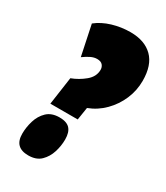

<svg xmlns="http://www.w3.org/2000/svg" viewBox="-189 -832 801 924"><g transform="rotate(30 211.5 -370.0)"><path d="M93 -259 115 -413Q155 -428 188 -455.5Q221 -483 221 -521Q221 -536 211.5 -547Q202 -558 181 -558Q164 -558 146.5 -549.5Q129 -541 108 -526L73 -693Q108 -721 156.5 -735.5Q205 -750 256 -750Q335 -750 379 -706.5Q423 -663 423 -576Q423 -522 402 -473Q381 -424 343.5 -386Q306 -348 256 -329L245 -259ZM48 -66Q48 -102 59 -138.5Q70 -175 95.5 -199.5Q121 -224 165 -224Q205 -224 223 -204.5Q241 -185 241 -145Q241 -110 230 -74.5Q219 -39 194 -14.5Q169 10 125 10Q48 10 48 -66Z"/></g></svg>

Font: Georama Condensed Black
Style: Italic
Weight: 900
Width: 3
Italic angle: -9°
Designer: Jean-Baptiste Levee
Foundry: Production Type
Version: Version 1.000